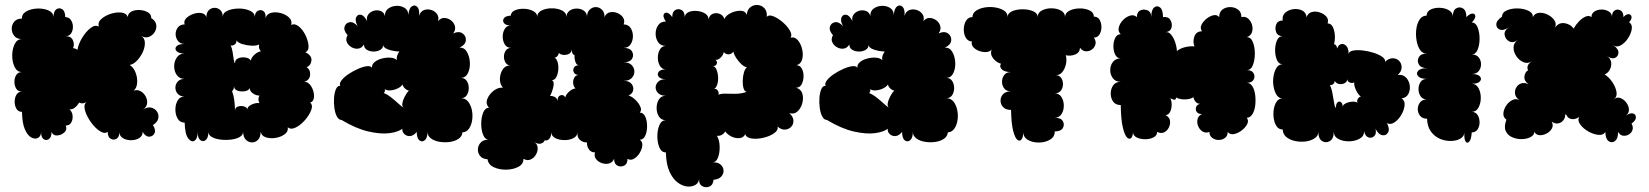

<svg xmlns="http://www.w3.org/2000/svg" viewBox="-20 -565 6752 786"><path d="M70 -107Q55 -107 47.5 -119.5Q40 -132 40 -148.5Q40 -165 47.5 -177.5Q55 -190 70 -190Q54 -190 46.5 -202Q39 -214 39 -230Q39 -246 46.5 -258Q54 -270 70 -270Q50 -270 40 -290.5Q30 -311 30 -337.5Q30 -364 40 -384.5Q50 -405 70 -405Q49 -405 38.5 -418Q28 -431 28 -447.5Q28 -464 38.5 -476.5Q49 -489 70 -489Q69 -508 88 -518.5Q107 -529 132.5 -530Q158 -531 178 -522.5Q198 -514 199 -495Q199 -519 211 -527Q223 -535 235 -527Q247 -519 247 -495Q262 -495 270 -483.5Q278 -472 278.5 -456.5Q279 -441 271.5 -429Q264 -417 249 -417Q271 -417 278.5 -400Q286 -383 279 -368Q289 -367 297 -361Q301 -385 316.5 -410.5Q332 -436 351 -450.5Q370 -465 385 -456Q379 -473 394.5 -487Q410 -501 433.5 -508.5Q457 -516 477.5 -513.5Q498 -511 503 -495Q504 -511 518.5 -518Q533 -525 552 -524Q571 -523 585.5 -514.5Q600 -506 599 -491Q617 -480 619.5 -464Q622 -448 613.5 -434Q605 -420 589.5 -414Q574 -408 557 -419Q572 -410 573 -391.5Q574 -373 565 -353Q556 -333 541.5 -317.5Q527 -302 511 -299Q526 -290 534.5 -269Q543 -248 541.5 -226Q540 -204 527 -194Q543 -199 556 -191.5Q569 -184 576.5 -170Q584 -156 582 -141Q580 -126 565 -116Q583 -128 598.5 -124.5Q614 -121 622.5 -108.5Q631 -96 628 -80.5Q625 -65 606 -53Q619 -33 612.5 -19.5Q606 -6 591 -5.5Q576 -5 564 -25Q564 -8 549.5 0.5Q535 9 516 9Q497 9 483 0.5Q469 -8 469 -25Q469 -4 457 3Q445 10 433 3Q421 -4 421 -25Q410 -17 394.5 -25Q379 -33 364 -50Q349 -67 338.5 -87Q328 -107 326 -124Q324 -141 336 -149Q320 -137 304 -145Q297 -133 286.5 -124.5Q276 -116 264 -117Q275 -109 277 -93Q279 -77 272 -64Q265 -51 249 -51Q256 -35 244 -23.5Q232 -12 215 -10.5Q198 -9 191 -25Q191 -3 180 4.5Q169 12 158.5 4.5Q148 -3 148 -25Q148 -8 136.5 -1Q125 6 109.5 -1.5Q94 -9 82.5 -34Q71 -59 70 -107Z M736 -63Q717 -63 707.5 -79Q698 -95 698 -116.5Q698 -138 707.5 -154Q717 -170 736 -170Q717 -170 707.5 -181Q698 -192 698 -206Q698 -220 707.5 -231Q717 -242 736 -242Q715 -242 704 -257.5Q693 -273 693 -293.5Q693 -314 704 -330Q715 -346 736 -346Q711 -346 702.5 -356Q694 -366 702.5 -375.5Q711 -385 736 -385Q718 -385 708.5 -397.5Q699 -410 699 -425.5Q699 -441 708.5 -453Q718 -465 736 -465Q731 -479 742.5 -490.5Q754 -502 771.5 -508Q789 -514 804.5 -511.5Q820 -509 825 -495Q825 -514 835 -523.5Q845 -533 858.5 -533Q872 -533 882 -523.5Q892 -514 892 -495Q892 -513 912 -521.5Q932 -530 958 -530Q984 -530 1003.5 -521Q1023 -512 1023 -495Q1024 -515 1036 -521Q1048 -527 1058.5 -519.5Q1069 -512 1067 -491Q1072 -508 1090 -512.5Q1108 -517 1129 -511.5Q1150 -506 1163.5 -493Q1177 -480 1172 -463Q1187 -470 1203 -457Q1219 -444 1230 -422Q1241 -400 1243 -379Q1245 -358 1230 -351Q1257 -338 1255 -317.5Q1253 -297 1235 -290Q1251 -280 1249.5 -258Q1248 -236 1221 -228Q1234 -233 1245 -222.5Q1256 -212 1261.5 -195.5Q1267 -179 1265 -164Q1263 -149 1250 -145Q1260 -136 1256 -121Q1252 -106 1240.5 -89Q1229 -72 1213.5 -58.5Q1198 -45 1183 -40Q1168 -35 1158 -44Q1161 -27 1145.5 -15.5Q1130 -4 1108 -0.5Q1086 3 1068 -3Q1050 -9 1047 -26Q1047 -4 1036.5 7Q1026 18 1012 18Q998 18 987 7.5Q976 -3 975 -25Q975 -12 961 -4Q947 4 925.5 6.5Q904 9 883 6.5Q862 4 847.5 -4Q833 -12 833 -25Q833 0 822 8.5Q811 17 800 8.5Q789 0 789 -25Q789 3 776.5 11Q764 19 750.5 1.5Q737 -16 736 -63ZM942 -307Q942 -321 955.5 -326.5Q969 -332 985 -329.5Q1001 -327 1007 -317Q1009 -330 1022 -341.5Q1035 -353 1048 -355Q1037 -367 1041 -383Q1029 -377 1009.5 -378Q990 -379 972 -384.5Q954 -390 948 -400Q949 -389 941 -383Q933 -377 924 -379Q930 -368 932.5 -350.5Q935 -333 937 -320Q939 -307 942 -307ZM942 -112Q942 -125 954.5 -129Q967 -133 980 -129Q993 -125 993 -113Q990 -127 1008 -136Q1026 -145 1042 -143Q1034 -158 1042 -174Q1029 -173 1015 -183Q1001 -193 1003 -205Q998 -194 982 -191.5Q966 -189 952 -194Q938 -199 938 -213Q938 -198 930 -192Q936 -177 938.5 -158.5Q941 -140 941.5 -126Q942 -112 942 -112Z M1378 -74Q1367 -74 1359.5 -87.5Q1352 -101 1349 -122Q1346 -143 1347.5 -164Q1349 -185 1355 -199.5Q1361 -214 1373 -214Q1368 -223 1378 -236Q1388 -249 1406.5 -261.5Q1425 -274 1445.5 -283Q1466 -292 1482 -294Q1498 -296 1503 -287Q1501 -300 1512.5 -310Q1524 -320 1542 -325Q1560 -330 1577.5 -329Q1595 -328 1605 -319Q1601 -335 1615 -354Q1590 -355 1569 -362.5Q1548 -370 1549 -383Q1549 -368 1537 -361Q1525 -354 1509.5 -354Q1494 -354 1482 -361Q1470 -368 1470 -383Q1461 -368 1447 -366Q1433 -364 1419.5 -371.5Q1406 -379 1400 -392.5Q1394 -406 1403 -421Q1386 -440 1390.5 -455.5Q1395 -471 1411 -474Q1427 -477 1444 -458Q1432 -481 1438 -494Q1444 -507 1457.5 -504.5Q1471 -502 1483 -478Q1479 -494 1487.5 -505.5Q1496 -517 1510.5 -521Q1525 -525 1538.5 -520Q1552 -515 1556 -499Q1555 -519 1569 -529.5Q1583 -540 1602 -541Q1621 -542 1636 -533Q1651 -524 1652 -504Q1654 -531 1666 -539Q1678 -547 1688 -537Q1698 -527 1696 -500Q1701 -518 1715 -523.5Q1729 -529 1744.5 -524.5Q1760 -520 1769 -507.5Q1778 -495 1773 -478Q1784 -492 1799 -491.5Q1814 -491 1826.5 -481.5Q1839 -472 1842.5 -457Q1846 -442 1835 -428Q1859 -439 1874 -428Q1889 -417 1887 -399Q1885 -381 1861 -370Q1881 -371 1891.5 -352.5Q1902 -334 1903.5 -310Q1905 -286 1896 -266.5Q1887 -247 1867 -246Q1883 -246 1891 -233.5Q1899 -221 1899 -204.5Q1899 -188 1891 -175.5Q1883 -163 1867 -163Q1885 -163 1896 -149.5Q1907 -136 1911.5 -115.5Q1916 -95 1913 -74Q1910 -53 1900 -38.5Q1890 -24 1873 -23Q1872 -7 1857.5 3Q1843 13 1822 16Q1801 19 1779.5 15.5Q1758 12 1744 1.5Q1730 -9 1730 -25Q1730 0 1719 9Q1708 18 1697 9.5Q1686 1 1686 -25Q1673 -9 1659 -8Q1645 -7 1635.5 -16Q1626 -25 1627 -38Q1611 -25 1575.5 -20Q1540 -15 1489 -26.5Q1438 -38 1378 -74ZM1634 -123Q1625 -128 1627 -141Q1629 -154 1636.5 -169Q1644 -184 1654 -194Q1645 -196 1637.5 -203Q1630 -210 1628 -219Q1621 -209 1607 -202.5Q1593 -196 1578.5 -195Q1564 -194 1555 -200Q1558 -191 1551 -184Q1565 -179 1581.5 -166Q1598 -153 1612 -140Q1626 -127 1634 -123Z M1976 87Q1955 86 1945 73Q1935 60 1936.5 44Q1938 28 1949.5 17Q1961 6 1982 7Q1966 7 1958 -12.5Q1950 -32 1950 -58Q1950 -84 1958 -104Q1966 -124 1982 -124Q1967 -140 1975 -160Q1983 -180 2001.5 -194Q2020 -208 2039 -206Q2026 -220 2026.5 -242.5Q2027 -265 2039 -282Q2051 -299 2072 -296Q2057 -297 2050 -308Q2043 -319 2043 -333Q2043 -347 2050.5 -358Q2058 -369 2073 -369Q2055 -369 2046.5 -383Q2038 -397 2038 -415Q2038 -433 2046.5 -447Q2055 -461 2073 -461Q2052 -460 2044 -469.5Q2036 -479 2042.5 -489.5Q2049 -500 2071 -501Q2072 -516 2088.5 -523Q2105 -530 2126.5 -529Q2148 -528 2164 -519Q2180 -510 2179 -495Q2179 -513 2197 -522Q2215 -531 2239 -531Q2263 -531 2281 -522Q2299 -513 2299 -495Q2299 -512 2311.5 -521Q2324 -530 2341 -530Q2358 -530 2370.5 -521Q2383 -512 2383 -495Q2383 -515 2394 -525.5Q2405 -536 2419 -536Q2433 -536 2444 -525.5Q2455 -515 2455 -495Q2461 -511 2476 -514.5Q2491 -518 2506.5 -512Q2522 -506 2530.5 -493.5Q2539 -481 2533 -465Q2552 -465 2561.5 -450.5Q2571 -436 2571 -417Q2571 -398 2561.5 -383.5Q2552 -369 2533 -369Q2559 -369 2567.5 -354Q2576 -339 2567.5 -324.5Q2559 -310 2533 -310Q2555 -310 2566 -298.5Q2577 -287 2577 -272Q2577 -257 2566 -245.5Q2555 -234 2533 -234Q2556 -234 2565.5 -221.5Q2575 -209 2572 -195Q2569 -181 2553 -174Q2567 -170 2581 -156.5Q2595 -143 2601.5 -128Q2608 -113 2599 -104Q2614 -104 2621.5 -87.5Q2629 -71 2629 -48.5Q2629 -26 2621.5 -9.5Q2614 7 2599 7Q2611 15 2609.5 30.5Q2608 46 2598.5 61.5Q2589 77 2575 85Q2561 93 2549 85Q2549 106 2535 113Q2521 120 2507.5 113Q2494 106 2494 85Q2488 100 2474 104Q2460 108 2444.5 103Q2429 98 2420 86Q2411 74 2416 59Q2399 59 2390.5 46Q2382 33 2383 18Q2368 19 2355 8.5Q2342 -2 2344 -23Q2343 -7 2326.5 1Q2310 9 2289 8.5Q2268 8 2252.5 0Q2237 -8 2237 -25Q2237 -5 2228 4Q2219 13 2210 9Q2206 20 2193.5 23Q2181 26 2165 15Q2180 24 2181 39Q2182 54 2174 68Q2166 82 2152 88Q2138 94 2123 85Q2123 107 2102 118Q2081 129 2052.5 129.5Q2024 130 2001.5 119.5Q1979 109 1976 87ZM2239 -237Q2250 -232 2245.5 -211Q2241 -190 2232 -172Q2242 -173 2252 -167.5Q2262 -162 2262 -150Q2262 -171 2275 -175Q2288 -179 2294 -166Q2297 -179 2310.5 -190.5Q2324 -202 2336 -203Q2328 -210 2326.5 -223Q2325 -236 2331 -247Q2337 -258 2350 -258Q2335 -258 2329.5 -268Q2324 -278 2329.5 -288Q2335 -298 2350 -298Q2340 -298 2335.5 -312Q2331 -326 2332 -340Q2327 -340 2323.5 -347Q2320 -354 2322 -365Q2319 -345 2299.5 -341Q2280 -337 2268 -348Q2266 -339 2259.5 -333Q2253 -327 2248 -330Q2258 -326 2262.5 -311.5Q2267 -297 2265.5 -279.5Q2264 -262 2257.5 -249.5Q2251 -237 2239 -237Z M2706 59Q2688 59 2679.5 39Q2671 19 2671 -7Q2671 -33 2679.5 -53Q2688 -73 2706 -73Q2687 -73 2677.5 -88Q2668 -103 2668 -123Q2668 -143 2677.5 -158Q2687 -173 2706 -173Q2685 -173 2674.5 -183.5Q2664 -194 2664 -207Q2664 -220 2674.5 -230.5Q2685 -241 2706 -241Q2684 -241 2676.5 -251Q2669 -261 2676.5 -271Q2684 -281 2706 -281Q2690 -281 2681.5 -295.5Q2673 -310 2673 -329Q2673 -348 2681.5 -362.5Q2690 -377 2706 -377Q2685 -377 2674.5 -392Q2664 -407 2664 -427Q2664 -447 2674.5 -462Q2685 -477 2706 -477Q2694 -494 2696.5 -504Q2699 -514 2709.5 -513Q2720 -512 2732 -495Q2732 -517 2744.5 -524Q2757 -531 2770 -524Q2783 -517 2783 -495Q2785 -510 2800 -516Q2815 -522 2834.5 -520Q2854 -518 2867.5 -509Q2881 -500 2880 -486Q2885 -504 2899.5 -509Q2914 -514 2928 -507.5Q2942 -501 2945 -487Q2952 -502 2971.5 -511.5Q2991 -521 3011 -521Q3031 -521 3037 -504Q3039 -526 3052.5 -536Q3066 -546 3082.5 -544.5Q3099 -543 3110 -530.5Q3121 -518 3119 -496Q3128 -506 3147 -498Q3166 -490 3185 -473.5Q3204 -457 3214 -439Q3224 -421 3216 -411Q3234 -415 3246.5 -400Q3259 -385 3264 -362.5Q3269 -340 3263.5 -321Q3258 -302 3240 -298Q3255 -298 3262.5 -284Q3270 -270 3269.5 -251.5Q3269 -233 3261.5 -219.5Q3254 -206 3239 -206Q3259 -200 3264.5 -182Q3270 -164 3264.5 -143Q3259 -122 3245 -109Q3231 -96 3211 -102Q3227 -88 3228 -72.5Q3229 -57 3219.5 -46.5Q3210 -36 3194.5 -34.5Q3179 -33 3163 -47Q3167 -32 3149 -19.5Q3131 -7 3105 -1Q3079 5 3057 2Q3035 -1 3031 -16Q3024 -1 3007.5 0.5Q2991 2 2974.5 -6Q2958 -14 2949 -27Q2944 -18 2935 -13Q2926 -8 2915 -9Q2925 7 2926 33Q2927 59 2919.5 79.5Q2912 100 2895 100Q2917 98 2929 108Q2941 118 2942 132Q2943 146 2933 157.5Q2923 169 2901 171Q2899 193 2883.5 199Q2868 205 2854 196.5Q2840 188 2842 166Q2841 183 2827.5 191.5Q2814 200 2794 198.5Q2774 197 2754 182Q2734 167 2720.5 137Q2707 107 2706 59ZM3037 -189Q3028 -190 3024 -203.5Q3020 -217 3020.5 -235Q3021 -253 3025.5 -268.5Q3030 -284 3038 -290Q3029 -290 3017 -300.5Q3005 -311 2995 -326Q2985 -341 2982 -354Q2975 -343 2963 -342.5Q2951 -342 2943 -352Q2941 -340 2930.5 -329.5Q2920 -319 2909 -320Q2918 -313 2914 -303Q2910 -293 2895 -295Q2906 -295 2912 -282.5Q2918 -270 2919.5 -252.5Q2921 -235 2916.5 -220Q2912 -205 2903 -201Q2913 -203 2918.5 -194Q2924 -185 2921 -177Q2931 -182 2949.5 -181.5Q2968 -181 2991 -181Q3014 -181 3037 -189Z M3365 -74Q3354 -74 3346.5 -87.5Q3339 -101 3336 -122Q3333 -143 3334.5 -164Q3336 -185 3342 -199.5Q3348 -214 3360 -214Q3355 -223 3365 -236Q3375 -249 3393.5 -261.5Q3412 -274 3432.5 -283Q3453 -292 3469 -294Q3485 -296 3490 -287Q3488 -300 3499.5 -310Q3511 -320 3529 -325Q3547 -330 3564.5 -329Q3582 -328 3592 -319Q3588 -335 3602 -354Q3577 -355 3556 -362.5Q3535 -370 3536 -383Q3536 -368 3524 -361Q3512 -354 3496.5 -354Q3481 -354 3469 -361Q3457 -368 3457 -383Q3448 -368 3434 -366Q3420 -364 3406.5 -371.5Q3393 -379 3387 -392.5Q3381 -406 3390 -421Q3373 -440 3377.5 -455.5Q3382 -471 3398 -474Q3414 -477 3431 -458Q3419 -481 3425 -494Q3431 -507 3444.5 -504.5Q3458 -502 3470 -478Q3466 -494 3474.5 -505.5Q3483 -517 3497.5 -521Q3512 -525 3525.5 -520Q3539 -515 3543 -499Q3542 -519 3556 -529.5Q3570 -540 3589 -541Q3608 -542 3623 -533Q3638 -524 3639 -504Q3641 -531 3653 -539Q3665 -547 3675 -537Q3685 -527 3683 -500Q3688 -518 3702 -523.5Q3716 -529 3731.5 -524.5Q3747 -520 3756 -507.5Q3765 -495 3760 -478Q3771 -492 3786 -491.5Q3801 -491 3813.5 -481.5Q3826 -472 3829.5 -457Q3833 -442 3822 -428Q3846 -439 3861 -428Q3876 -417 3874 -399Q3872 -381 3848 -370Q3868 -371 3878.5 -352.5Q3889 -334 3890.5 -310Q3892 -286 3883 -266.5Q3874 -247 3854 -246Q3870 -246 3878 -233.5Q3886 -221 3886 -204.5Q3886 -188 3878 -175.5Q3870 -163 3854 -163Q3872 -163 3883 -149.5Q3894 -136 3898.5 -115.5Q3903 -95 3900 -74Q3897 -53 3887 -38.5Q3877 -24 3860 -23Q3859 -7 3844.5 3Q3830 13 3809 16Q3788 19 3766.5 15.5Q3745 12 3731 1.5Q3717 -9 3717 -25Q3717 0 3706 9Q3695 18 3684 9.5Q3673 1 3673 -25Q3660 -9 3646 -8Q3632 -7 3622.5 -16Q3613 -25 3614 -38Q3598 -25 3562.5 -20Q3527 -15 3476 -26.5Q3425 -38 3365 -74ZM3621 -123Q3612 -128 3614 -141Q3616 -154 3623.5 -169Q3631 -184 3641 -194Q3632 -196 3624.5 -203Q3617 -210 3615 -219Q3608 -209 3594 -202.5Q3580 -196 3565.5 -195Q3551 -194 3542 -200Q3545 -191 3538 -184Q3552 -179 3568.5 -166Q3585 -153 3599 -140Q3613 -127 3621 -123Z M4119 -115Q4097 -115 4086.5 -126.5Q4076 -138 4076 -153Q4076 -168 4086.5 -179.5Q4097 -191 4119 -191Q4100 -191 4091 -203Q4082 -215 4082 -230.5Q4082 -246 4091 -258Q4100 -270 4119 -270Q4091 -270 4080.5 -282Q4070 -294 4078 -304Q4059 -309 4045.5 -326.5Q4032 -344 4040 -363Q4033 -353 4018 -352Q4003 -351 3988 -356.5Q3973 -362 3964 -372.5Q3955 -383 3959 -395Q3942 -396 3933.5 -411Q3925 -426 3925.5 -446Q3926 -466 3935 -480.5Q3944 -495 3961 -495Q3961 -511 3975.5 -521Q3990 -531 4011.5 -534.5Q4033 -538 4054.5 -534.5Q4076 -531 4090.5 -521.5Q4105 -512 4105 -495Q4105 -511 4123.5 -519Q4142 -527 4166.5 -527Q4191 -527 4209.5 -519Q4228 -511 4228 -495Q4228 -513 4245 -522Q4262 -531 4284 -531Q4306 -531 4323 -522Q4340 -513 4340 -495Q4340 -512 4357.5 -521Q4375 -530 4398.5 -530.5Q4422 -531 4440 -522.5Q4458 -514 4458 -497Q4474 -497 4481.5 -484Q4489 -471 4489 -454Q4489 -437 4481 -424Q4473 -411 4458 -411Q4468 -397 4464.5 -383.5Q4461 -370 4449.5 -362Q4438 -354 4424.5 -355Q4411 -356 4401 -370Q4401 -350 4381.5 -342Q4362 -334 4343 -339Q4348 -321 4343.5 -301.5Q4339 -282 4328 -269Q4317 -256 4301 -258Q4317 -257 4324.5 -245.5Q4332 -234 4331.5 -219Q4331 -204 4322.5 -193.5Q4314 -183 4298 -183Q4316 -183 4325.5 -167.5Q4335 -152 4335 -132.5Q4335 -113 4325.5 -98Q4316 -83 4298 -83Q4323 -83 4331 -69Q4339 -55 4331 -41Q4323 -27 4298 -27Q4298 -5 4279 6.5Q4260 18 4234 18.5Q4208 19 4188.5 8Q4169 -3 4169 -25Q4169 -3 4161.5 6Q4154 15 4144.5 7Q4135 -1 4127.5 -30Q4120 -59 4119 -115Z M4568 -135Q4547 -135 4537 -149Q4527 -163 4527 -182Q4527 -201 4537 -215.5Q4547 -230 4568 -230Q4547 -230 4536 -244.5Q4525 -259 4525 -278Q4525 -297 4536 -311.5Q4547 -326 4568 -326Q4553 -326 4545.5 -341Q4538 -356 4538 -375.5Q4538 -395 4545.5 -410Q4553 -425 4568 -425Q4556 -436 4560 -452.5Q4564 -469 4577 -482.5Q4590 -496 4606 -501Q4622 -506 4634 -495Q4634 -516 4648.5 -522.5Q4663 -529 4678 -522.5Q4693 -516 4693 -495Q4693 -525 4705 -534.5Q4717 -544 4729 -534.5Q4741 -525 4741 -495Q4762 -498 4771 -483.5Q4780 -469 4776 -452.5Q4772 -436 4751 -433Q4763 -436 4773.5 -424Q4784 -412 4790.5 -393Q4797 -374 4798 -356Q4811 -367 4831.5 -372Q4852 -377 4870 -375Q4862 -394 4869.5 -415.5Q4877 -437 4901 -437Q4892 -448 4898 -462Q4904 -476 4918 -487.5Q4932 -499 4947 -502.5Q4962 -506 4971 -495Q4971 -516 4984.5 -526Q4998 -536 5016 -536Q5034 -536 5048 -526Q5062 -516 5062 -495Q5078 -499 5089.5 -489Q5101 -479 5105.5 -463Q5110 -447 5105 -432.5Q5100 -418 5084 -413Q5101 -413 5109 -392.5Q5117 -372 5117 -345.5Q5117 -319 5109 -298.5Q5101 -278 5084 -278Q5105 -278 5112 -265Q5119 -252 5112 -239Q5105 -226 5084 -226Q5098 -226 5107 -211.5Q5116 -197 5118.5 -175.5Q5121 -154 5118.5 -133Q5116 -112 5107 -97.5Q5098 -83 5084 -83Q5093 -71 5085.5 -56.5Q5078 -42 5062.5 -30.5Q5047 -19 5031 -16Q5015 -13 5006 -25Q5006 -9 4995 -0.5Q4984 8 4969 8Q4954 8 4942.5 -0.5Q4931 -9 4931 -25Q4916 -19 4903.5 -26.5Q4891 -34 4885 -48.5Q4879 -63 4882.5 -77.5Q4886 -92 4901 -98Q4885 -98 4879 -107Q4873 -116 4876.5 -126.5Q4880 -137 4893 -140Q4882 -140 4874.5 -148.5Q4867 -157 4866 -167Q4851 -158 4830 -158Q4809 -158 4794 -166Q4795 -158 4789 -157Q4783 -156 4771 -163Q4777 -151 4776.5 -134.5Q4776 -118 4769.5 -106Q4763 -94 4751 -94Q4767 -86 4769.5 -72Q4772 -58 4765.5 -44Q4759 -30 4746 -23.5Q4733 -17 4717 -25Q4717 -10 4702 -2.5Q4687 5 4667.5 5Q4648 5 4633 -2.5Q4618 -10 4618 -25Q4618 -7 4610.5 0Q4603 7 4593.5 -2.5Q4584 -12 4576.5 -43.5Q4569 -75 4568 -135Z M5822 -79Q5803 -79 5793.5 -91Q5784 -103 5784 -118.5Q5784 -134 5793.5 -146Q5803 -158 5822 -158Q5804 -158 5795.5 -171Q5787 -184 5787 -200.5Q5787 -217 5795.5 -229.5Q5804 -242 5822 -242Q5795 -242 5785.5 -253Q5776 -264 5785.5 -275Q5795 -286 5822 -286Q5797 -286 5788.5 -301Q5780 -316 5788.5 -331Q5797 -346 5822 -346Q5804 -345 5793.5 -360.5Q5783 -376 5779 -399.5Q5775 -423 5778 -446Q5781 -469 5791.5 -485Q5802 -501 5820 -501Q5821 -519 5837.5 -526.5Q5854 -534 5875.5 -533Q5897 -532 5912.5 -522.5Q5928 -513 5927 -495Q5927 -522 5941 -530.5Q5955 -539 5969 -530.5Q5983 -522 5983 -495Q5998 -510 6008.5 -509.5Q6019 -509 6019.5 -498.5Q6020 -488 6005 -473Q6021 -473 6029 -453Q6037 -433 6037 -407Q6037 -381 6029 -361.5Q6021 -342 6005 -342Q6024 -342 6033.5 -330Q6043 -318 6043 -302Q6043 -286 6033.5 -274Q6024 -262 6005 -262Q6030 -262 6038.5 -252Q6047 -242 6038.5 -232Q6030 -222 6005 -222Q6023 -222 6032.5 -204.5Q6042 -187 6042 -164.5Q6042 -142 6032.5 -124.5Q6023 -107 6005 -107Q6021 -107 6029 -94Q6037 -81 6037 -64.5Q6037 -48 6029 -35.5Q6021 -23 6005 -23Q6003 6 5994.5 15Q5986 24 5979.5 14Q5973 4 5975 -25Q5975 -8 5960 1.5Q5945 11 5922 12Q5899 13 5876.5 4Q5854 -5 5838.5 -25.5Q5823 -46 5822 -79ZM5231 -35Q5212 -35 5202.5 -54Q5193 -73 5193 -98.5Q5193 -124 5202.5 -143Q5212 -162 5231 -162Q5215 -162 5206 -176.5Q5197 -191 5193.5 -211.5Q5190 -232 5193.5 -253Q5197 -274 5206 -288Q5215 -302 5231 -302Q5215 -302 5207.5 -319.5Q5200 -337 5200 -359.5Q5200 -382 5207.5 -399.5Q5215 -417 5231 -417Q5211 -417 5204.5 -433Q5198 -449 5204.5 -465Q5211 -481 5231 -481Q5228 -501 5241.5 -513Q5255 -525 5274.5 -527.5Q5294 -530 5310 -522.5Q5326 -515 5329 -495Q5334 -511 5349.5 -515.5Q5365 -520 5382 -514.5Q5399 -509 5409.5 -497.5Q5420 -486 5415 -469Q5429 -469 5436 -455Q5443 -441 5444.5 -421Q5446 -401 5441 -384Q5452 -383 5454 -366Q5459 -382 5470.5 -384.5Q5482 -387 5491.5 -377Q5501 -367 5501 -344Q5503 -355 5519.5 -358Q5536 -361 5558.5 -358.5Q5581 -356 5603 -349Q5625 -342 5638.5 -332.5Q5652 -323 5650 -312Q5666 -327 5682 -326.5Q5698 -326 5708 -315.5Q5718 -305 5718 -289Q5718 -273 5702 -258Q5723 -261 5735.5 -248Q5748 -235 5751 -216.5Q5754 -198 5746 -181.5Q5738 -165 5718 -162Q5732 -153 5730 -133.5Q5728 -114 5716.5 -94.5Q5705 -75 5688.5 -64Q5672 -53 5658 -61Q5670 -37 5662.5 -23Q5655 -9 5639 -11.5Q5623 -14 5611 -38Q5616 -17 5605.5 -7.5Q5595 2 5582 -2.5Q5569 -7 5564 -28Q5565 -8 5546.5 2.5Q5528 13 5503.5 13.5Q5479 14 5460 4.5Q5441 -5 5440 -25Q5440 3 5424 12.5Q5408 22 5392.5 12.5Q5377 3 5377 -25Q5377 -9 5362 1Q5347 11 5326 14Q5305 17 5283 12.5Q5261 8 5246.5 -3.5Q5232 -15 5231 -35ZM5449 -124Q5449 -141 5456 -146.5Q5463 -152 5470 -146.5Q5477 -141 5477 -124Q5475 -134 5486.5 -140.5Q5498 -147 5513 -148.5Q5528 -150 5537 -145Q5534 -152 5538.5 -160Q5543 -168 5551 -170Q5540 -177 5531 -196.5Q5522 -216 5524 -228Q5516 -223 5505 -227.5Q5494 -232 5496 -245Q5496 -231 5485.5 -225Q5475 -219 5462.5 -221Q5450 -223 5444 -234Q5443 -224 5437 -220Q5431 -216 5424 -217Q5431 -204 5435 -181.5Q5439 -159 5442 -141.5Q5445 -124 5449 -124Z M6147 -75Q6133 -85 6134.5 -101.5Q6136 -118 6146.5 -133.5Q6157 -149 6172.5 -156Q6188 -163 6202 -154Q6185 -165 6182.5 -179.5Q6180 -194 6187 -206.5Q6194 -219 6207.5 -223.5Q6221 -228 6238 -220Q6219 -233 6220.5 -251Q6222 -269 6236 -278Q6231 -285 6234 -295Q6237 -305 6251 -314Q6234 -303 6216.5 -310.5Q6199 -318 6187.5 -335Q6176 -352 6176 -370.5Q6176 -389 6193 -401Q6173 -387 6157.5 -396Q6142 -405 6139.5 -422.5Q6137 -440 6158 -454Q6135 -438 6120 -444Q6105 -450 6105.5 -465.5Q6106 -481 6129 -497Q6129 -514 6148.5 -522.5Q6168 -531 6193 -530.5Q6218 -530 6237 -521Q6256 -512 6255 -495Q6263 -511 6280.5 -512.5Q6298 -514 6316 -505Q6334 -496 6343.5 -481.5Q6353 -467 6345 -451Q6361 -474 6385.5 -470Q6410 -466 6422 -448Q6431 -464 6444 -477.5Q6457 -491 6471 -497Q6485 -503 6495 -495Q6495 -510 6507.5 -518Q6520 -526 6536.5 -526Q6553 -526 6566 -518Q6579 -510 6579 -495Q6579 -516 6590.5 -522.5Q6602 -529 6614 -522.5Q6626 -516 6626 -495Q6638 -508 6647.5 -507Q6657 -506 6659 -496.5Q6661 -487 6649 -474Q6663 -465 6660 -446Q6657 -427 6644.5 -408Q6632 -389 6615 -379.5Q6598 -370 6584 -380Q6606 -365 6605.5 -349.5Q6605 -334 6591 -328Q6577 -322 6556 -337Q6573 -327 6575.5 -311Q6578 -295 6570.5 -280.5Q6563 -266 6549 -260Q6566 -250 6580 -229.5Q6594 -209 6597.5 -189Q6601 -169 6587 -159Q6600 -169 6614 -163.5Q6628 -158 6638 -144.5Q6648 -131 6648.5 -116Q6649 -101 6635 -91Q6654 -104 6665.5 -100.5Q6677 -97 6677 -84.5Q6677 -72 6659 -59Q6667 -45 6663 -33Q6659 -21 6648 -14.5Q6637 -8 6624.5 -9.5Q6612 -11 6604 -25Q6604 3 6591 12.5Q6578 22 6565 12.5Q6552 3 6552 -25Q6544 -11 6523.5 -13Q6503 -15 6482 -27Q6461 -39 6449 -55.5Q6437 -72 6445 -86Q6426 -74 6411.5 -78Q6397 -82 6393 -94Q6390 -95 6387 -97Q6389 -85 6381 -74Q6373 -63 6360 -60Q6347 -57 6332 -67Q6340 -53 6333.5 -40Q6327 -27 6312.5 -19Q6298 -11 6283.5 -11.5Q6269 -12 6261 -25Q6261 -12 6246 -4Q6231 4 6210.5 4.5Q6190 5 6171 -3Q6152 -11 6144 -29Q6136 -47 6147 -75Z"/></svg>

Font: Rubik Bubbles
Style: Regular
Weight: 400
Designer: Hubert and Fischer, NaN
Foundry: Hubert and Fischer, NaN
Version: Version 2.200